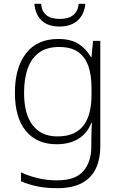

<svg xmlns="http://www.w3.org/2000/svg" viewBox="-20 -745 634 1005"><path d="M285 -541Q351 -541 391.5 -515Q432 -489 456 -446H459L467 -531H505V20Q505 87 482 136.5Q459 186 409 213Q359 240 279 240Q219 240 173 230Q127 220 90 204V157Q127 175 175.5 187Q224 199 280 199Q374 199 416 151Q458 103 458 22V-13Q458 -36 459 -57.5Q460 -79 461 -102H458Q437 -47 390.5 -18.5Q344 10 276 10Q173 10 115.5 -59.5Q58 -129 58 -260Q58 -390 116 -465.5Q174 -541 285 -541ZM289 -499Q227 -499 186.5 -471Q146 -443 126 -389Q106 -335 106 -259Q106 -148 151 -89.5Q196 -31 280 -31Q333 -31 367.5 -48Q402 -65 422 -95Q442 -125 450.5 -164Q459 -203 459 -246V-285Q459 -351 442.5 -399Q426 -447 389 -473Q352 -499 289 -499ZM427 -725Q423 -688 406.5 -661.5Q390 -635 361 -620.5Q332 -606 292 -606Q232 -606 198.5 -637Q165 -668 160 -725H195Q199 -685 223 -665.5Q247 -646 293 -646Q339 -646 363.5 -666Q388 -686 392 -725Z"/></svg>

Font: Noto Sans Oriya ExtraLight
Style: Regular
Weight: 250
Version: Version 2.003